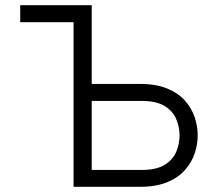

<svg xmlns="http://www.w3.org/2000/svg" viewBox="-20 -720 844 740"><path d="M263.5 0V-634.5H58V-700H333.5V-396.5H519Q581.5 -396.5 624.5 -378.8Q667.5 -361 693.2 -331.8Q719 -302.5 730.5 -267.5Q742 -232.5 742 -198.5Q742 -164 730.5 -129.2Q719 -94.5 693.2 -65Q667.5 -35.5 624.5 -17.8Q581.5 0 519 0ZM333.5 -65H525.5Q583 -65 614.8 -84.8Q646.5 -104.5 659.2 -135Q672 -165.5 672 -198.5Q672 -230.5 659.2 -261Q646.5 -291.5 614.8 -311.2Q583 -331 525.5 -331H333.5Z"/></svg>

Font: Overpass Light
Style: Regular
Weight: 300
Designer: Delve Withrington, Dave Bailey, Thomas Jockin
Foundry: Delve Fonts LLC
Version: Version 4.000; ttfautohint (v1.8.3)